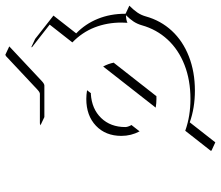

<svg xmlns="http://www.w3.org/2000/svg" viewBox="-72 -632 800 695"><g transform="rotate(-90 327.5 -284.0)"><path d="M221.7 -537.1 228.8 -539.1H335.9Q341.3 -539.1 351.3 -548.3L472.7 -662.1L477.5 -664.1L507.6 -649.9L382.6 -532.7Q372.1 -522.9 366 -522.9H251.7ZM129.9 79.1Q147 57.4 201.2 -11.7Q201.7 -12.5 201.9 -12.9H202.1Q202.6 -12.7 203.4 -12.5Q255.4 5.9 317.4 5.9Q385.3 5.9 440.4 -15.6Q495.6 -37.1 532.3 -76.9Q569.1 -116.7 584.2 -170.7Q588.9 -186.8 597.4 -199.8Q606 -212.9 620.4 -227.5Q603.3 -227.1 593 -222.2L593.8 -244.1Q593.8 -295.9 576.2 -341.1Q558.6 -386.2 522 -421.6L586.4 -503.7L504.9 -567.4L504.6 -570.3L534.7 -556.2L619.1 -490L554.7 -407.7Q589.1 -374.5 607.4 -329.3Q625.7 -284.2 625.7 -230.2V-229L655 -215.3Q639.6 -200 630.2 -186.3Q620.8 -172.6 616.2 -156Q601.1 -101.6 564 -61.5Q526.9 -21.5 471.2 0.2Q415.5 22 347.4 22Q284.9 22 232.7 3.4L160.2 95.9L130.1 82ZM183.6 -244.1Q183.6 -301.3 220.3 -336.2Q257.1 -371.1 317.4 -371.1Q331.8 -371.1 348.9 -368.4L337.9 -354.2L335.7 -354.7Q281.2 -351.3 248.4 -317.4Q215.6 -283.4 215.6 -230Q215.6 -221.4 221.9 -209.5L223.1 -207.8L200 -178.2Q183.6 -209 183.6 -244.1ZM285.9 -119.9 434.8 -310.1Q445.1 -290.8 448.7 -271.5L447 -270L329.1 -119.6L327.9 -117.4Q322.8 -117.2 317.4 -117.2Q302.5 -117.2 285.9 -119.9Z"/></g></svg>

Font: AgreloyOut1
Style: Medium
Weight: 400
Designer: gluk
Foundry: gluk
Version: Version 0.27